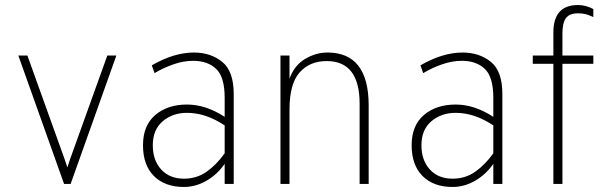

<svg xmlns="http://www.w3.org/2000/svg" viewBox="-20 -732 2411 764"><path d="M53 -511H89L237 -99L248 -66L259 -99L407 -511H443L261 0H235Z M874 -80Q844 -37 801 -12.5Q758 12 712 12Q636 12 592.5 -31.5Q549 -75 549 -154Q549 -233 598 -274.5Q647 -316 724 -316Q799 -316 874 -267V-343Q874 -426 840 -458Q806 -490 749 -490Q710 -490 670 -476Q630 -462 595 -441L584 -472Q672 -523 752 -523Q818 -523 864 -486Q910 -449 910 -358V0H874ZM874 -122V-233Q799 -283 724 -283Q667 -283 627.5 -249.5Q588 -216 588 -154Q588 -94 621.5 -57.5Q655 -21 712 -21Q763 -21 802.5 -49Q842 -77 874 -122Z M1411 -319Q1411 -489 1280 -489Q1212 -489 1172 -443.5Q1132 -398 1132 -297V0H1096V-511H1132V-419Q1151 -472 1194 -497.5Q1237 -523 1283 -523Q1447 -523 1447 -312V0H1411Z M1943 -80Q1913 -37 1870 -12.5Q1827 12 1781 12Q1705 12 1661.5 -31.5Q1618 -75 1618 -154Q1618 -233 1667 -274.5Q1716 -316 1793 -316Q1868 -316 1943 -267V-343Q1943 -426 1909 -458Q1875 -490 1818 -490Q1779 -490 1739 -476Q1699 -462 1664 -441L1653 -472Q1741 -523 1821 -523Q1887 -523 1933 -486Q1979 -449 1979 -358V0H1943ZM1943 -122V-233Q1868 -283 1793 -283Q1736 -283 1696.5 -249.5Q1657 -216 1657 -154Q1657 -94 1690.5 -57.5Q1724 -21 1781 -21Q1832 -21 1871.5 -49Q1911 -77 1943 -122Z M2218 0H2182V-478H2100V-511H2182V-603Q2182 -712 2280 -712Q2311 -712 2341 -696V-664Q2324 -672 2311 -675.5Q2298 -679 2280 -679Q2246 -679 2232 -660Q2218 -641 2218 -599V-511H2341V-478H2218Z"/></svg>

Font: Overpass Thin
Style: Regular
Weight: 100
Designer: Delve Withrington, Thomas Jockin
Foundry: Delve Fonts
Version: Version 3.000;DELV;Overpass